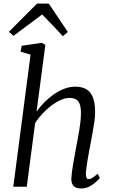

<svg xmlns="http://www.w3.org/2000/svg" viewBox="-20 -1060 646 1090"><path d="M440 10Q422 10 409.5 4Q397 -2 390.8 -14.8Q384.5 -27.5 385 -48.5Q386 -65.5 388.8 -87Q391.5 -108.5 395.8 -132Q400 -155.5 404.2 -178.8Q408.5 -202 412 -222.5Q416 -244 420.8 -268.5Q425.5 -293 429.8 -319Q434 -345 436.8 -370.2Q439.5 -395.5 439.5 -418Q439.5 -451.5 432.2 -470Q425 -488.5 410.8 -496.2Q396.5 -504 374.5 -504Q351.5 -504 325.5 -492.8Q299.5 -481.5 273 -461.8Q246.5 -442 222.5 -416.2Q198.5 -390.5 179.5 -362L132 0H55.5L153.5 -750L97 -766.5L103 -800L217 -817L237.5 -805L187.5 -426.5Q207.5 -454.5 232.8 -480Q258 -505.5 286.5 -525.2Q315 -545 345.8 -556.5Q376.5 -568 408 -568Q443 -568 468 -554.5Q493 -541 506.5 -509.2Q520 -477.5 520 -423Q520 -399.5 515.8 -368.8Q511.5 -338 505.5 -306Q499.5 -274 494.5 -247Q491 -228.5 487 -206.8Q483 -185 479 -162.5Q475 -140 472 -118.5Q469 -97 467.5 -78.5Q467 -61.5 470.8 -52.2Q474.5 -43 482 -43Q493.5 -43 505 -50.5Q516.5 -58 534.5 -73.5L546.5 -50.5Q543 -44.5 528.2 -30Q513.5 -15.5 490.8 -2.8Q468 10 440 10ZM30.5 -879.5 190 -1039.5H257L365 -878.5L337 -854.5Q308 -885.5 278.5 -916.5Q249 -947.5 219.5 -978Q178.5 -947.5 138 -917.2Q97.5 -887 56.5 -856.5Z"/></svg>

Font: Merriweather Light 18pt Light
Style: Italic
Weight: 300
Italic angle: -7.8°
Version: Version 2.101